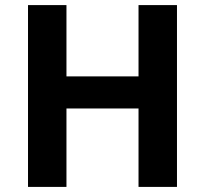

<svg xmlns="http://www.w3.org/2000/svg" viewBox="-20 -734 805 754"><path d="M675 0H524V-308H241V0H90V-714H241V-434H524V-714H675Z"/></svg>

Font: Noto Sans Tamil
Style: Bold
Weight: 700
Designer: Jelle Bosma - Monotype Design Team
Foundry: Monotype Imaging Inc.
Version: Version 2.004; ttfautohint (v1.8.4.7-5d5b)